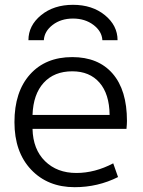

<svg xmlns="http://www.w3.org/2000/svg" viewBox="-20 -767 592 797"><path d="M162 -600H98Q98 -661 150.5 -704Q203 -747 283 -747Q363 -747 415.5 -704Q468 -661 468 -600H405Q403 -637 368 -663.5Q333 -690 283 -690Q233 -690 198.5 -663.5Q164 -637 162 -600ZM115 -290H435Q434 -377 393 -424Q352 -471 280 -471Q205 -471 161.5 -423.5Q118 -376 115 -290ZM115 -232Q117 -147 167 -98Q217 -49 297 -49Q374 -49 450 -89L470 -32Q386 10 290 10Q178 10 109 -63Q40 -136 40 -260Q40 -386 104.5 -458Q169 -530 280 -530Q388 -530 447.5 -461.5Q507 -393 507 -265Q507 -252 505 -232Z"/></svg>

Font: Mplus 1p
Style: Regular
Weight: 400
Version: Version 1.061